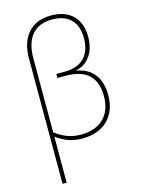

<svg xmlns="http://www.w3.org/2000/svg" viewBox="-145 -845 853 1164"><g transform="rotate(-15 281.5 -263.0)"><path d="M98 -547V239H124V-50C176 -13 222 5 286 5C425 5 505 -80 505 -209C505 -323 448 -387 356 -402V-404C432 -419 479 -487 479 -581C479 -698 411 -765 294 -765C165 -765 98 -679 98 -547ZM286 -20C220 -20 174 -40 124 -77V-543C124 -667 181 -740 294 -740C397 -740 452 -682 452 -581C452 -468 387 -414 287 -414H234V-389H286C425 -389 478 -319 478 -209C478 -92 407 -20 286 -20Z"/></g></svg>

Font: Noto Sans Mono SemiCondensed Thin
Style: Regular
Weight: 100
Width: 4
Designer: Monotype Design Team
Foundry: Monotype Imaging Inc.
Version: Version 2.014